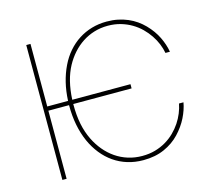

<svg xmlns="http://www.w3.org/2000/svg" viewBox="-106 -864 1100 1000"><g transform="rotate(-15 444.0 -363.5)"><path d="M113.6 -727.3H136.4V-389.9H248.6Q251.1 -442.5 262.1 -487.6Q273.1 -532.7 292.3 -572.4Q311.1 -611.5 337.7 -642Q364.3 -672.6 397 -693.7Q429.7 -714.8 468 -726Q506.4 -737.2 549 -737.2Q581 -737.2 609.4 -731.4Q637.8 -725.5 662.3 -715Q686.8 -704.5 707.6 -690Q728.3 -675.4 745.7 -657.7Q781.2 -621.1 801 -580.4Q820.7 -539.8 827.4 -500H803.3Q799 -524.1 788.7 -549.4Q778.4 -574.6 762.4 -598.4Q746.4 -622.2 725 -643.3Q703.5 -664.4 676.7 -680.2Q649.9 -696 617.9 -705.3Q585.9 -714.5 549 -714.5Q510.3 -714.5 475.9 -704Q441.4 -693.5 411.8 -674.2Q382.1 -654.8 357.8 -627.7Q333.5 -600.5 315.3 -567.1Q276.3 -495 271.3 -389.9H585.2V-367.2H270.6V-363.6Q270.6 -304.7 280.2 -257.8Q289.8 -210.9 309.3 -171.2Q326.7 -135.7 351.2 -106.4Q375.7 -77.1 406.1 -56.3Q436.4 -35.5 472.5 -24.1Q508.5 -12.8 549 -12.8Q586.3 -12.8 618.3 -21.8Q650.2 -30.9 677 -46.7Q703.8 -62.5 725.1 -83.5Q746.4 -104.4 762.3 -128.2Q778.1 -152 788.4 -177.4Q798.7 -202.8 803.3 -227.3H827.4Q820.7 -188.6 800.4 -147.7Q780.2 -106.9 745.7 -70.3Q711.6 -34.1 662.3 -12.1Q612.9 9.9 549 9.9Q503.2 9.9 463.2 -2.5Q423.3 -14.9 390.1 -38Q356.9 -61.1 330.6 -94.1Q304.3 -127.1 285.9 -168Q247.9 -254.6 247.9 -363.6V-367.2H136.4V0H113.6Z"/></g></svg>

Font: Inter P Thin
Style: Regular
Weight: 100
Designer: Rasmus Andersson
Foundry: rsms
Version: Version 3.018;git-588b23468